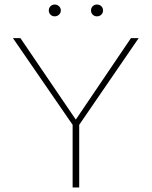

<svg xmlns="http://www.w3.org/2000/svg" viewBox="-20 -826 668 846"><path d="M329 -276V0H300V-276L37 -658H70L314 -299L557 -658H591ZM195 -780Q195 -791 202.5 -798.5Q210 -806 221 -806Q232 -806 240 -798.5Q248 -791 248 -780Q248 -769 240 -761.5Q232 -754 221 -754Q210 -754 202.5 -761.5Q195 -769 195 -780ZM381 -780Q381 -791 388.5 -798.5Q396 -806 407 -806Q419 -806 426.5 -798.5Q434 -791 434 -780Q434 -769 426.5 -761.5Q419 -754 407 -754Q396 -754 388.5 -761.5Q381 -769 381 -780Z"/></svg>

Font: Ysabeau Extralight
Style: Regular
Weight: 200
Designer: Christian Thalmann (Catharsis Fonts)
Version: Version 0.003